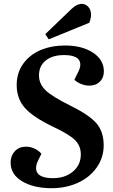

<svg xmlns="http://www.w3.org/2000/svg" viewBox="-20 -966 591 1000"><path d="M215.8 -788.1 353 -919.9Q380.4 -945.8 405.8 -945.8Q425.8 -945.8 439.9 -930.2Q454.1 -914.6 454.1 -890.1Q454.1 -869.6 444.8 -847.2L233.9 -761.2ZM520 -209Q520 -145 483.6 -93.5Q447.3 -42 385.5 -13.9Q323.7 14.2 249 14.2Q155.3 14.2 95.2 -21.7Q35.2 -57.6 35.2 -120.1Q35.2 -154.8 57.4 -178.5Q79.6 -202.1 115.2 -202.1Q138.2 -202.1 160.2 -191.9Q182.1 -181.6 195.8 -165L179.2 -131.8Q157.7 -87.4 177 -62.7Q196.3 -38.1 255.9 -38.1Q318.8 -38.1 359.9 -72.5Q400.9 -106.9 400.9 -162.1Q400.9 -206.5 370.8 -236.3Q340.8 -266.1 257.8 -305.2Q150.9 -356.4 108.9 -404.8Q66.9 -453.1 66.9 -522.9Q66.9 -586.9 101.1 -634.3Q135.3 -681.6 191.9 -705.3Q248.5 -729 318.8 -729Q407.7 -729 464.4 -691.7Q521 -654.3 521 -594.2Q521 -561 500 -540.5Q479 -520 444.8 -520Q423.8 -520 402.1 -528.8Q380.4 -537.6 367.2 -550.8L388.2 -592.8Q397.5 -611.8 398.2 -627Q398.9 -642.1 391.1 -654.1Q383.3 -666 363.5 -672.6Q343.8 -679.2 313 -679.2Q253.9 -679.2 218.5 -651.1Q183.1 -623 183.1 -573.2Q183.1 -529.3 216.8 -496.3Q250.5 -463.4 346.2 -416Q444.3 -367.7 482.2 -324Q520 -280.3 520 -209Z"/></svg>

Font: Literata SemiBold
Style: Italic
Weight: 650
Italic angle: -2.39999°
Designer: Latin by Veronika Burian and Jose Scaglione. Greek by Irene Vlachou. Cyrillic by Vera Evstafieva
Foundry: TypeTogether
Version: Version 3.021